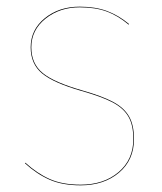

<svg xmlns="http://www.w3.org/2000/svg" viewBox="-20 -547 487 576"><path d="M367 -475 366 -473Q334 -500 300 -512.5Q266 -525 219 -525Q159 -525 116.5 -491Q74 -457 74 -405Q74 -356 108 -328Q142 -300 226 -276Q286 -259 319 -241.5Q352 -224 367 -198Q382 -172 382 -130Q382 -67 337 -29Q292 9 222 9Q167 9 128.5 -8Q90 -25 55 -57L56 -59Q91 -27 129 -10Q167 7 222 7Q291 7 335.5 -30.5Q380 -68 380 -130Q380 -172 365 -197.5Q350 -223 317.5 -240Q285 -257 225 -274Q141 -298 106.5 -326.5Q72 -355 72 -405Q72 -458 114.5 -492.5Q157 -527 219 -527Q266 -527 301 -514Q336 -501 367 -475Z"/></svg>

Font: FiraGO Two
Style: Regular
Weight: 100
Designer: bBox Type
Foundry: bBox Type GmbH
Version: Version 1.001